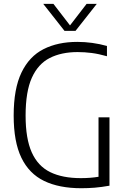

<svg xmlns="http://www.w3.org/2000/svg" viewBox="-20 -965 654 990"><path d="M399 5.5Q285 5.5 207.5 -32Q130 -69.5 90.2 -151.8Q50.5 -234 50.5 -369Q50.5 -507.5 90.8 -591Q131 -674.5 204.8 -711.8Q278.5 -749 378.5 -749Q456 -749 531.5 -728V-675Q489.5 -687 452.8 -691.8Q416 -696.5 380 -696.5Q296.5 -696.5 236.5 -666Q176.5 -635.5 144.2 -564Q112 -492.5 112 -369Q112 -250 143.8 -179.2Q175.5 -108.5 238.8 -77.5Q302 -46.5 396.5 -46.5Q446 -46.5 488 -53.5V-360H544.5V-7.5Q502 0 468 2.8Q434 5.5 399 5.5ZM312.5 -806 203 -945H255.5L341 -834L426.5 -945H479L369.5 -806Z"/></svg>

Font: Encode Sans SmCnd Lt
Style: Regular
Weight: 300
Width: 4
Designer: Multiple Designers
Foundry: Impallari Type
Version: Version 3.002; ttfautohint (v1.8.3) -l 8 -r 50 -G 200 -x 14 